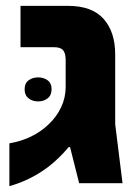

<svg xmlns="http://www.w3.org/2000/svg" viewBox="-20 -625 458 655"><path d="M12 10V-136Q53 -143 86.5 -159.5Q120 -176 145 -200Q173 -226 188.5 -259Q204 -292 204 -328V-420Q204 -443 195.5 -453.5Q187 -464 164 -464H50V-605H212Q294 -605 333.5 -560.5Q373 -516 373 -439V-201L398 0H250L219 -123H214Q194 -99 170.5 -77.5Q147 -56 121.5 -39.5Q96 -23 68.5 -10.5Q41 2 12 10ZM64 -320Q64 -341 77.5 -351Q91 -361 110 -361Q129 -361 142.5 -351Q156 -341 156 -321Q156 -300 142.5 -289.5Q129 -279 110 -279Q91 -279 77.5 -289.5Q64 -300 64 -320Z"/></svg>

Font: Noto Sans Hebrew ExtraBold
Style: Regular
Weight: 800
Designer: Monotype Design Team
Foundry: Monotype Imaging Inc.
Version: Version 2.003